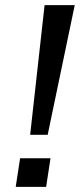

<svg xmlns="http://www.w3.org/2000/svg" viewBox="-20 -725 317 745"><path d="M97 -202 153 -705H270L165 -202ZM41 0 58 -111H176L159 0Z"/></svg>

Font: Nunito Sans 7pt SemiExpanded
Style: Italic
Weight: 400
Width: 6
Italic angle: -9°
Designer: Vernon Adams
Foundry: Vernon Adams
Version: Version 3.101;gftools[0.9.27]